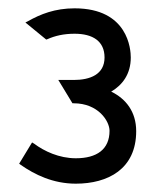

<svg xmlns="http://www.w3.org/2000/svg" viewBox="-20 -820 376 461"><path d="M26 -427 30 -424C63 -401 107 -379 162 -379C239 -379 307 -414 307 -505C307 -552 282 -583 247 -600C274 -616 294 -642 294 -682C294 -701 288 -800 159 -800C112 -800 77 -786 47 -769L41 -766L91 -725L94 -726C112 -734 133 -739 159 -739C203 -739 231 -721 231 -682C231 -641 196 -628 157 -628H120L154 -572H157C216 -572 243 -529 243 -506C243 -461 212 -440 162 -440C122 -440 86 -457 62 -475L57 -478Z"/></svg>

Font: Charger Sport
Style: Regular
Weight: 400
Designer: Jasper
Foundry: Cannot Into Space Fonts
Version: Version 1.1